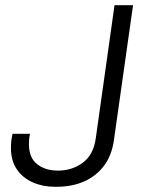

<svg xmlns="http://www.w3.org/2000/svg" viewBox="-20 -706 565 736"><path d="M190 10Q144 10 105.5 -7Q67 -24 44.5 -57Q22 -90 22 -138Q22 -147 22.5 -158Q23 -169 28 -193H95Q92 -179 91.5 -169Q91 -159 91 -153Q91 -101 122.5 -76.5Q154 -52 202 -52Q256 -52 297 -82Q338 -112 347 -175L419 -686H490L417 -171Q409 -111 379 -71Q349 -31 302.5 -10.5Q256 10 197 10Z"/></svg>

Font: Chivo ExtraLight
Style: Italic
Weight: 250
Italic angle: -8.05°
Designer: Hector Gatti
Foundry: Omnibus-Type
Version: Version 2.002